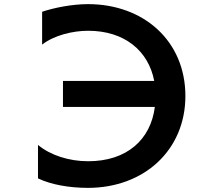

<svg xmlns="http://www.w3.org/2000/svg" viewBox="-20 -835 1040 930"><path d="M285 -317H730C710 -159 595 -54 407 -54C314 -54 224 -83 164 -133V29C228 60 318 75 406 75C678 75 878 -108 878 -370C878 -635 678 -815 406 -815C331 -815 243 -798 184 -778V-619C242 -664 332 -686 407 -686C583 -686 699 -589 727 -443H285Z"/></svg>

Font: LINE Seed JP_OTF Bold
Style: Regular
Weight: 700
Designer: LINE & Fontrix & Fontworks
Version: Version 1.009